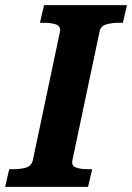

<svg xmlns="http://www.w3.org/2000/svg" viewBox="-48 -730 516 750"><path d="M80 -103 186 -605Q190 -627 172 -634Q154 -641 124 -641H108L124 -710H448L432 -641H417Q388 -641 366.5 -634.5Q345 -628 341 -607L235 -105Q230 -83 248 -76Q266 -69 296 -69H312L296 0H-28L-12 -69H3Q33 -69 54 -75.5Q75 -82 80 -103Z"/></svg>

Font: Roboto Serif SemiBold
Style: Italic
Weight: 600
Italic angle: -10°
Version: Version 1.007